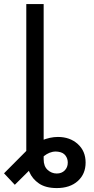

<svg xmlns="http://www.w3.org/2000/svg" viewBox="-56 -748 474 972"><path d="M231.4 204.1Q175.8 204.1 141.8 181.2Q107.9 158.2 92.5 122.3Q77.1 86.4 77.1 48.8V-118.2H165V58.6Q165 93.8 185.1 112.1Q205.1 130.4 231.4 130.4Q256.3 130.4 271.7 114.7Q287.1 99.1 287.1 75.2Q287.1 54.7 275.4 39.3Q263.7 23.9 240.7 20.5Q224.1 17.6 209 21Q193.8 24.4 180.4 32.5Q167 40.5 154.3 53.2L19 187.5L-35.6 129.4L78.1 15.1Q112.3 -19 154.8 -36.9Q197.3 -54.7 237.3 -54.7Q297.9 -54.7 337.6 -19Q377.4 16.6 377.4 75.2Q377.4 132.8 337.9 168.5Q298.3 204.1 231.4 204.1ZM165 -727.5V0H77.1V-727.5Z"/></svg>

Font: Adwaita Sans
Style: Regular
Weight: 400
Designer: Rasmus Andersson
Foundry: rsms
Version: Version 4.001;git-9221beed3